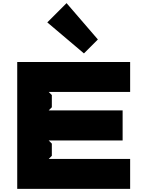

<svg xmlns="http://www.w3.org/2000/svg" viewBox="-20 -1206 921 1226"><path d="M605 -954 516 -865 282 -1063 405 -1186ZM811 0H90V-810H811V-619H291L311 -599V-521L291 -501H763V-309H291L311 -289V-211L291 -191H811Z"/></svg>

Font: TypoPRO Sinkin Sans
Style: 900 X Black
Weight: 950
Designer: Keith Bates
Foundry: K-Type
Version: Sinkin Sans (version 1.0)  by Keith Bates   •   © 2014   www